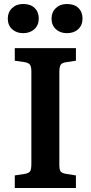

<svg xmlns="http://www.w3.org/2000/svg" viewBox="-20 -941 454 961"><path d="M54 0V-63L106 -71Q126 -75 131.5 -85Q137 -95 137 -122V-582Q137 -607 130.5 -616.5Q124 -626 104 -630L54 -637V-700H360V-637L307 -629Q289 -626 283 -615.5Q277 -605 277 -578V-118Q277 -92 283 -83.5Q289 -75 309 -71L360 -63V0ZM315 -775Q281 -775 259.5 -795Q238 -815 238 -848Q238 -880 259.5 -900.5Q281 -921 315 -921Q352 -921 372.5 -901Q393 -881 393 -848Q393 -815 371.5 -795Q350 -775 315 -775ZM96 -775Q62 -775 40.5 -795Q19 -815 19 -848Q19 -880 40.5 -900.5Q62 -921 96 -921Q133 -921 153.5 -901Q174 -881 174 -848Q174 -815 152 -795Q130 -775 96 -775Z"/></svg>

Font: Literata SemiBold
Style: Regular
Weight: 600
Designer: Latin by Veronika Burian and Jose Scaglione. Greek by Irene Vlachou. Cyrillic by Vera Evstafieva.
Foundry: TypeTogether
Version: Version 3.103; ttfautohint (v1.8.4.7-5d5b);gftools[0.9.29]